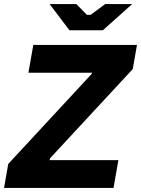

<svg xmlns="http://www.w3.org/2000/svg" viewBox="-35 -920 691 940"><path d="M5.4 -117.4 414.4 -558.8 415.4 -564H104.2L128 -700H635.6L615 -582L209.8 -144.8L208.2 -136H544.6L520.8 0H-15.2ZM208 -900H338.6L390.6 -847.2H408.6L479.8 -900H612L468.6 -771.8H305Z"/></svg>

Font: Fixel Italic Variable Display Thin
Style: Italic
Weight: 100
Italic angle: -10°
Designer: AlfaBravo + MacPaw
Foundry: Kyrylo Tkachov, Marchela Mozhyna, Serhii Makarenko, Maria Weinstein, Zakhar Kryvoshyya
Version: Version 1.210;Glyphs 3.2 (3217)